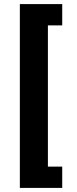

<svg xmlns="http://www.w3.org/2000/svg" viewBox="-20 -780 374 938"><path d="M77 138V-760H284V-656H214V34H284V138Z"/></svg>

Font: IBM Plex Sans Hebrew
Style: Bold
Weight: 700
Designer: Mike Abbink, Paul van der Laan, Pieter van Rosmalen, Yanek Iontef
Foundry: Bold Monday
Version: Version 1.2